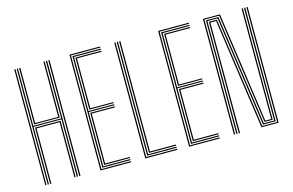

<svg xmlns="http://www.w3.org/2000/svg" viewBox="-89 -906 1700 1115"><g transform="rotate(-15 761.5 -348.0)"><path d="M74.8 0V-696H82V-351.2H249.8V-696H257.2V0H249.8V-345H82V0ZM89.2 0V-338.5H242.5V0H235.2V-332H96.5V0ZM60 0V-696H67.2V0ZM264.5 0V-696H271.8V0ZM89.2 -357.8V-696H96.5V-364H235.2V-696H242.5V-357.8Z M391.8 0V-696H576.2V-689.5H399V-6.5H576.2V0ZM421 -25.5V-338.5H567.5V-332H428.2V-32H576.2V-25.5ZM406.5 -12.8V-683.2H576.2V-676.8H413.8V-351.2H567.5V-345H413.8V-19.2H576.2V-12.8ZM421 -357.8V-670.5H576.2V-664H428.2V-364H567.5V-357.8Z M661.2 0V-696H668.5V-6.5H853.8V0ZM676 -12.8V-696H683.2V-19.2H853.8V-12.8ZM690.5 -25.5V-696H697.8V-32H853.8V-25.5Z M924.8 0V-696H1109.2V-689.5H932V-6.5H1109.2V0ZM954 -25.5V-338.5H1100.5V-332H961.2V-32H1109.2V-25.5ZM939.5 -12.8V-683.2H1109.2V-676.8H946.8V-351.2H1100.5V-345H946.8V-19.2H1109.2V-12.8ZM954 -357.8V-670.5H1109.2V-664H961.2V-364H1100.5V-357.8Z M1194.2 0V-696H1296.5L1337 -414.2L1391.2 -31.8H1427L1426.5 -416.8V-696H1433.8V-416.8L1434.2 -25.5H1385.2L1290.2 -689.8H1201.5V0ZM1209 0V-296.5L1208.8 -683.2H1284L1379 -19H1441.2L1441 -416.8V-696H1448.5V-416.8V-12.8H1372.5L1277.5 -677H1216L1216.2 -296.5V0ZM1223.5 0V-296.5L1223.2 -670.5H1271.2L1366.2 -6.2H1455.8V-696H1463V0H1359.8L1316.8 -299.2L1265.2 -664.2H1230.5L1230.8 -296.5L1231 0Z"/></g></svg>

Font: Big Shoulders Inline Text SC Thin
Style: Regular
Weight: 100
Designer: Patric King
Foundry: XO Type Co
Version: Version 2.002